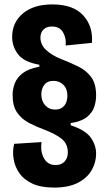

<svg xmlns="http://www.w3.org/2000/svg" viewBox="-20 -696 484 869"><path d="M225 153Q165 153 126.5 135Q88 117 67.5 87.5Q47 58 41.5 23Q36 -12 44 -45L168 -53Q162 -10 179 20.5Q196 51 232 51Q258 51 272.5 35Q287 19 287 -6Q287 -46 258 -68.5Q229 -91 181 -109Q145 -122 111.5 -139.5Q78 -157 57.5 -186.5Q37 -216 37 -266Q37 -293 47 -319Q57 -345 83 -365Q109 -385 158 -394V-403Q89 -415 62 -450Q35 -485 35 -529Q35 -594 83.5 -635Q132 -676 217 -676Q311 -676 356.5 -626.5Q402 -577 396 -502L277 -490Q281 -521 266 -548.5Q251 -576 215 -576Q190 -576 176.5 -562Q163 -548 163 -526Q163 -493 189.5 -469Q216 -445 256 -429Q300 -412 336 -394Q372 -376 393.5 -346Q415 -316 415 -264Q415 -238 406.5 -212Q398 -186 373 -166Q348 -146 300 -139V-129Q367 -107 391 -73Q415 -39 415 0Q415 39 395 74Q375 109 333 131Q291 153 225 153ZM230 -200Q256 -200 270.5 -217Q285 -234 285 -263Q285 -294 267 -312Q249 -330 222 -330Q194 -330 180.5 -312Q167 -294 167 -269Q167 -239 184.5 -219.5Q202 -200 230 -200Z"/></svg>

Font: Bricolage Grotesque 10pt Condensed Bricolage Grotesque 10pt Condensed Regular
Style: Bold
Weight: 700
Width: 3
Designer: Mathieu Triay
Foundry: Atelier Triay
Version: Version 1.000; ttfautohint (v1.8.4.7-5d5b);gftools[0.9.32]